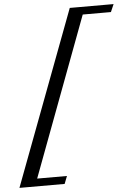

<svg xmlns="http://www.w3.org/2000/svg" viewBox="-189 -792 699 1010"><g transform="rotate(-5 161.0 -287.0)"><path d="M-127.9 172.9 218.3 -747.1H449.7L432.1 -706.5H283.2L-30.8 132.3H126.5L110.8 172.9Z"/></g></svg>

Font: Elstob 18pt
Style: Italic
Weight: 400
Italic angle: -20°
Designer: Peter S. Baker
Version: Version 1.015